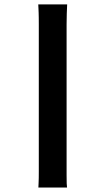

<svg xmlns="http://www.w3.org/2000/svg" viewBox="-20 -718 472 860"><path d="M153.8 -610.8Q153.8 -627 153.6 -638.9Q153.3 -650.9 153.1 -660.9Q152.8 -670.9 152.3 -679.7Q151.9 -688.5 151.4 -698.2H280.8Q279.8 -678.7 279.1 -657Q278.3 -635.3 278.3 -608.9V67.4Q278.3 92.3 278.8 104Q279.3 115.7 280.3 122.1H151.9Q152.3 114.3 152.8 103.3Q153.3 92.3 153.6 79.1Q153.8 65.9 153.8 51.5Q153.8 37.1 153.8 22Z"/></svg>

Font: Hammersmith One
Style: Regular
Weight: 400
Designer: Nicole Fally
Foundry: Nicole Fally
Version: Version 1.002